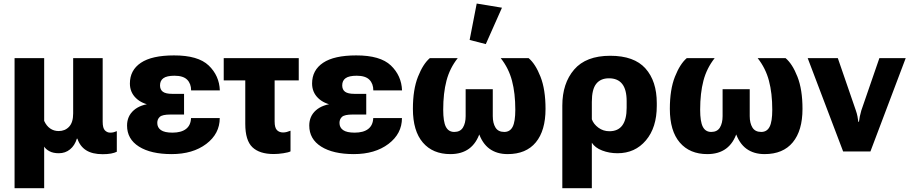

<svg xmlns="http://www.w3.org/2000/svg" viewBox="-20 -837 5025 1061"><path d="M60.5 203.1H224.1V-26.9Q232.9 -12.2 253.4 -1.2Q273.9 9.8 305.2 9.8Q340.8 9.8 366.9 -11.5Q393.1 -32.7 404.8 -70.8H407.7Q421.9 -28.3 456.1 -6.6Q490.2 15.1 547.4 15.1Q573.7 15.1 593.5 11.5Q613.3 7.8 625.5 1.5V-112.3Q616.7 -108.4 608.2 -106.2Q599.6 -104 588.9 -104Q572.3 -104 559.8 -116.5Q547.4 -128.9 547.4 -164.6V-515.6H384.3V-210Q384.3 -160.6 361.8 -136.7Q339.4 -112.8 304.2 -112.8Q277.8 -112.8 257.3 -127Q236.8 -141.1 224.1 -168.9V-515.6H60.5Z M928.2 14.6Q1045.4 14.6 1119.9 -41.7Q1194.3 -98.1 1194.3 -184.6H1035.6Q1034.2 -144.5 1007.8 -124.3Q981.4 -104 933.1 -104Q889.2 -104 869.1 -118.2Q849.1 -132.3 849.1 -157.7Q849.1 -178.7 863.3 -191.4Q877.4 -204.1 921.9 -204.1H997.1V-318.4H931.6Q895.5 -318.4 879.9 -330.1Q864.3 -341.8 864.3 -365.2Q864.3 -391.6 883.1 -405Q901.9 -418.5 944.3 -418.5Q992.7 -418.5 1014.4 -396.5Q1036.1 -374.5 1036.1 -337.4H1194.8Q1191.9 -418.9 1133.3 -475.1Q1074.7 -531.2 941.4 -530.8Q819.3 -530.8 758.5 -490Q697.8 -449.2 697.8 -375.5Q697.8 -327.6 731 -295.2Q764.2 -262.7 821.8 -254.4V-265.1Q755.4 -259.8 718.8 -227.3Q682.1 -194.8 682.1 -143.1Q682.1 -68.4 748 -26.9Q814 14.6 928.2 14.6Z M1216.3 -392.6H1630.9V-515.6H1216.3ZM1492.7 14.2Q1516.6 14.2 1545.7 9.8Q1574.7 5.4 1585.4 -0.5V-114.7Q1576.2 -110.8 1565.4 -107.9Q1554.7 -105 1544.4 -105Q1523.4 -105 1510.5 -117.9Q1497.6 -130.9 1497.6 -166V-449.2H1335.4V-152.3Q1335.4 -61 1374.8 -23.4Q1414.1 14.2 1492.7 14.2Z M1935.1 14.6Q2052.2 14.6 2126.7 -41.7Q2201.2 -98.1 2201.2 -184.6H2042.5Q2041 -144.5 2014.6 -124.3Q1988.3 -104 1939.9 -104Q1896 -104 1876 -118.2Q1856 -132.3 1856 -157.7Q1856 -178.7 1870.1 -191.4Q1884.3 -204.1 1928.7 -204.1H2003.9V-318.4H1938.5Q1902.3 -318.4 1886.7 -330.1Q1871.1 -341.8 1871.1 -365.2Q1871.1 -391.6 1889.9 -405Q1908.7 -418.5 1951.2 -418.5Q1999.5 -418.5 2021.2 -396.5Q2043 -374.5 2043 -337.4H2201.7Q2198.7 -418.9 2140.1 -475.1Q2081.5 -531.2 1948.2 -530.8Q1826.2 -530.8 1765.4 -490Q1704.6 -449.2 1704.6 -375.5Q1704.6 -327.6 1737.8 -295.2Q1771 -262.7 1828.6 -254.4V-265.1Q1762.2 -259.8 1725.6 -227.3Q1689 -194.8 1689 -143.1Q1689 -68.4 1754.9 -26.9Q1820.8 14.6 1935.1 14.6Z M2468.8 14.6Q2531.2 14.6 2572.3 -15.6Q2613.3 -45.9 2632.8 -106.4H2624Q2644.5 -44.4 2685.1 -14.9Q2725.6 14.6 2785.2 14.6Q2887.2 14.6 2940.9 -50.3Q2994.6 -115.2 2994.6 -235.4Q2994.6 -342.3 2966.8 -413.1Q2939 -483.9 2901.4 -515.6H2747.1Q2791 -460 2809.3 -390.9Q2827.6 -321.8 2827.6 -230.5Q2827.6 -165 2813 -136.5Q2798.3 -107.9 2766.6 -107.9Q2732.9 -107.9 2718 -132.3Q2703.1 -156.7 2703.1 -195.3V-344.2H2553.2V-195.3Q2553.2 -156.7 2538.3 -132.3Q2523.4 -107.9 2490.2 -107.9Q2458.5 -107.9 2443.8 -136.5Q2429.2 -165 2429.2 -230.5Q2429.2 -322.3 2447.3 -391.1Q2465.3 -460 2509.3 -515.6H2355Q2317.9 -483.9 2289.8 -413.1Q2261.7 -342.3 2261.7 -235.4Q2261.7 -113.3 2316.7 -49.3Q2371.6 14.6 2468.8 14.6ZM2664.6 -593.3 2753.9 -794.4 2614.3 -817.4 2575.2 -616.2Z M3087.4 203.1H3250.5V-48.3Q3268.1 -20.5 3307.4 -5.4Q3346.7 9.8 3392.6 9.8Q3489.3 9.8 3549.3 -61.3Q3609.4 -132.3 3609.4 -252V-267.6Q3609.4 -388.7 3546.9 -458.7Q3484.4 -528.8 3352.1 -528.8Q3218.3 -528.8 3152.8 -452.6Q3087.4 -376.5 3087.4 -253.4ZM3347.7 -111.8Q3313.5 -111.8 3286.9 -131.3Q3260.3 -150.9 3250.5 -177.7V-273.9Q3250.5 -343.3 3274.7 -373.8Q3298.8 -404.3 3345.2 -404.3Q3393.6 -404.3 3418.2 -373.3Q3442.9 -342.3 3442.9 -277.8V-241.2Q3442.9 -177.2 3419.2 -144.5Q3395.5 -111.8 3347.7 -111.8Z M3888.7 14.6Q3951.2 14.6 3992.2 -15.6Q4033.2 -45.9 4052.7 -106.4H4043.9Q4064.5 -44.4 4105 -14.9Q4145.5 14.6 4205.1 14.6Q4307.1 14.6 4360.8 -50.3Q4414.6 -115.2 4414.6 -235.4Q4414.6 -342.3 4386.7 -413.1Q4358.9 -483.9 4321.3 -515.6H4167Q4210.9 -460 4229.2 -390.9Q4247.6 -321.8 4247.6 -230.5Q4247.6 -165 4232.9 -136.5Q4218.3 -107.9 4186.5 -107.9Q4152.8 -107.9 4137.9 -132.3Q4123 -156.7 4123 -195.3V-344.2H3973.1V-195.3Q3973.1 -156.7 3958.3 -132.3Q3943.4 -107.9 3910.2 -107.9Q3878.4 -107.9 3863.8 -136.5Q3849.1 -165 3849.1 -230.5Q3849.1 -322.3 3867.2 -391.1Q3885.3 -460 3929.2 -515.6H3774.9Q3737.8 -483.9 3709.7 -413.1Q3681.6 -342.3 3681.6 -235.4Q3681.6 -113.3 3736.6 -49.3Q3791.5 14.6 3888.7 14.6Z M4443.4 -515.6 4639.2 0H4790L4984.9 -515.6H4839.4L4739.7 -226.6Q4734.4 -208 4731.4 -193.6Q4728.5 -179.2 4726.6 -164.1H4723.1Q4721.2 -179.2 4718.5 -193.8Q4715.8 -208.5 4709.5 -226.6L4609.9 -515.6Z"/></svg>

Font: Roboto Flex
Style: wght 800 wdth 100 opsz 14.0 GRAD 0.00 slnt 0.00 XTRA 468 XOPQ 96 YOPQ 79 YTLC 514 YTUC 712 YTAS 750 YTDE -203.00 YTFI 738
Weight: 800
Designer: Berlow after Robertson
Foundry: Google
Version: Version 3.100